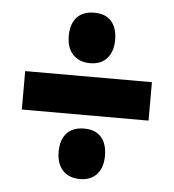

<svg xmlns="http://www.w3.org/2000/svg" viewBox="-45 -678 591 652"><g transform="rotate(5 250.0 -352.5)"><path d="M251 -464Q214 -464 192.5 -486.5Q171 -509 171 -550Q171 -591 191.5 -613.5Q212 -636 251 -636Q289 -636 309 -613.5Q329 -591 329 -550Q329 -510 308.5 -487Q288 -464 251 -464ZM34 -287V-418H466V-287ZM251 -69Q214 -69 192.5 -91.5Q171 -114 171 -155Q171 -196 191.5 -218.5Q212 -241 251 -241Q289 -241 309 -218.5Q329 -196 329 -155Q329 -115 308.5 -92Q288 -69 251 -69Z"/></g></svg>

Font: Noto Sans Gujarati UI ExtraCondensed Black
Style: Regular
Weight: 900
Width: 2
Designer: Jelle Bosma - Monotype Design Team, Universal Thirst
Foundry: Monotype Imaging Inc.
Version: Version 2.106; ttfautohint (v1.8.4.7-5d5b)